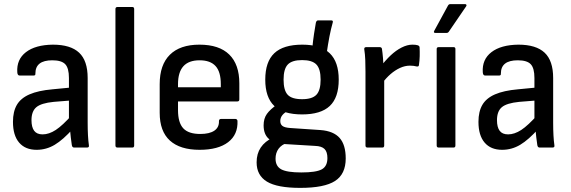

<svg xmlns="http://www.w3.org/2000/svg" viewBox="-20 -717 2776 933"><path d="M340 0Q331 0 329 -12Q327 -24 324 -49.5Q321 -75 320 -97L315 -128V-338Q315 -386 297 -405Q279 -424 234 -424Q152 -424 152 -360Q153 -350 144 -350H75Q65 -350 64 -366Q60 -428 106 -463.5Q152 -499 237 -500Q323 -500 364.5 -461Q406 -422 406 -338V-121Q406 -87 407.5 -59.5Q409 -32 412 -11Q414 0 403 0ZM158 11Q103 11 73 -24Q43 -59 43 -125Q43 -175 62 -207.5Q81 -240 123.5 -258.5Q166 -277 235 -283L328 -292V-229L241 -222Q180 -216 156.5 -196Q133 -176 133 -133Q133 -99 146 -81.5Q159 -64 187 -64Q218 -64 251 -85.5Q284 -107 332 -161L335 -92Q287 -38 246 -13.5Q205 11 158 11Z M551 0Q541 0 541 -10V-673Q541 -683 551 -683H623Q632 -683 632 -673V-10Q632 0 623 0Z M950 11Q855 11 805.5 -34Q756 -79 756 -169V-308Q756 -402 805.5 -451Q855 -500 949 -500Q1045 -500 1094 -452Q1143 -404 1143 -312V-234Q1143 -224 1133 -224H845V-182Q845 -121 870.5 -93.5Q896 -66 953 -66Q998 -66 1021.5 -82Q1045 -98 1044 -128Q1044 -139 1054 -139H1124Q1132 -139 1134 -130Q1137 -63 1088.5 -26Q1040 11 950 11ZM845 -293H1053V-308Q1053 -368 1027.5 -396Q1002 -424 950 -424Q897 -424 871 -395Q845 -366 845 -308Z M1439 196Q1327 196 1277 165.5Q1227 135 1227 72Q1227 30 1247 0Q1267 -30 1307 -49L1378 -24Q1348 -14 1333.5 6Q1319 26 1319 54Q1319 91 1347 106Q1375 121 1444 121Q1516 121 1543.5 106Q1571 91 1571 51Q1571 21 1557 7Q1543 -7 1511 -8L1346 -18Q1310 -21 1285.5 -43Q1261 -65 1261 -108Q1261 -141 1277 -163.5Q1293 -186 1328 -210L1384 -180Q1363 -171 1352.5 -158Q1342 -145 1342 -129Q1342 -113 1352.5 -105Q1363 -97 1390 -95L1538 -85Q1601 -80 1630.5 -46.5Q1660 -13 1660 53Q1660 129 1608 162.5Q1556 196 1439 196ZM1448 -161Q1356 -161 1312.5 -202.5Q1269 -244 1269 -330Q1269 -417 1313 -458.5Q1357 -500 1449 -500Q1539 -500 1582.5 -458Q1626 -416 1626 -330Q1626 -243 1582.5 -202Q1539 -161 1448 -161ZM1448 -235Q1497 -235 1517.5 -256.5Q1538 -278 1538 -330Q1538 -382 1517.5 -403.5Q1497 -425 1448 -425Q1399 -425 1378.5 -403.5Q1358 -382 1358 -330Q1358 -278 1378 -256.5Q1398 -235 1448 -235ZM1566 -449 1497 -477Q1501 -520 1506 -552.5Q1511 -585 1515 -607Q1518 -618 1526 -618H1589Q1600 -618 1597 -608Q1588 -576 1581 -540Q1574 -504 1566 -449Z M1766 0Q1756 0 1756 -10V-369Q1756 -398 1755 -425.5Q1754 -453 1750 -478Q1749 -488 1760 -488H1825Q1834 -488 1836 -480Q1839 -460 1841 -436Q1843 -412 1843 -393L1847 -348V-10Q1847 0 1838 0ZM1837 -312 1833 -397Q1853 -424 1878.5 -448Q1904 -472 1931.5 -486Q1959 -500 1984 -500Q2001 -500 2010 -497Q2019 -494 2019 -486Q2020 -466 2019.5 -444Q2019 -422 2016 -403Q2016 -392 2005 -394Q1998 -396 1989.5 -397Q1981 -398 1972 -398Q1948 -398 1924 -387Q1900 -376 1878 -357Q1856 -338 1837 -312Z M2112 0Q2102 0 2102 -10V-479Q2102 -488 2112 -488H2184Q2193 -488 2193 -479V-10Q2193 0 2184 0ZM2096 -557Q2085 -557 2090 -567L2157 -690Q2161 -697 2168 -697H2240Q2245 -697 2246.5 -693.5Q2248 -690 2245 -686L2161 -563Q2157 -557 2150 -557Z M2602 0Q2593 0 2591 -12Q2589 -24 2586 -49.5Q2583 -75 2582 -97L2577 -128V-338Q2577 -386 2559 -405Q2541 -424 2496 -424Q2414 -424 2414 -360Q2415 -350 2406 -350H2337Q2327 -350 2326 -366Q2322 -428 2368 -463.5Q2414 -499 2499 -500Q2585 -500 2626.5 -461Q2668 -422 2668 -338V-121Q2668 -87 2669.5 -59.5Q2671 -32 2674 -11Q2676 0 2665 0ZM2420 11Q2365 11 2335 -24Q2305 -59 2305 -125Q2305 -175 2324 -207.5Q2343 -240 2385.5 -258.5Q2428 -277 2497 -283L2590 -292V-229L2503 -222Q2442 -216 2418.5 -196Q2395 -176 2395 -133Q2395 -99 2408 -81.5Q2421 -64 2449 -64Q2480 -64 2513 -85.5Q2546 -107 2594 -161L2597 -92Q2549 -38 2508 -13.5Q2467 11 2420 11Z"/></svg>

Font: Sofia Sans Semi Condensed Medium
Style: Regular
Weight: 500
Designer: Botio Nikoltchev, Ani Petrova
Foundry: lettersoup
Version: Version 4.100